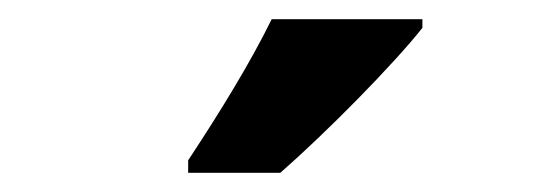

<svg xmlns="http://www.w3.org/2000/svg" viewBox="-20 -786 570 200"><path d="M176 -619V-606H272C320 -648 390 -719 420 -757V-766H263C241 -721 209 -669 176 -619Z"/></svg>

Font: Noto Sans Mono Condensed ExtraBold
Style: Regular
Weight: 800
Width: 3
Designer: Monotype Design Team
Foundry: Monotype Imaging Inc.
Version: Version 2.014